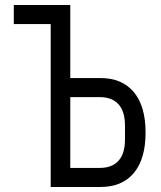

<svg xmlns="http://www.w3.org/2000/svg" viewBox="-20 -745 640 765"><path d="M182 -649H35V-725H260V-434H380Q466.5 -434 513.2 -378Q560 -322 560 -217Q560 -112 513.5 -56Q467 0 380 0H182ZM478 -190V-244Q478 -301.5 452 -329.8Q426 -358 378 -358H260V-76H378Q426 -76 452 -104.2Q478 -132.5 478 -190Z"/></svg>

Font: JuliaMono
Style: Regular
Weight: 400
Monospace: yes
Designer: cormullion
Foundry: corm
Version: Version 0.055; ttfautohint (v1.8.4)